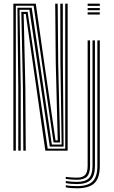

<svg xmlns="http://www.w3.org/2000/svg" viewBox="-20 -820 618 1045"><path d="M52.8 0V-800H174.8L221.2 -474.5L282.2 -55.8H294.2L283.5 -477L280.5 -800H294L296.8 -477L307 -44.5H271.5L163 -788.8H66.2V0ZM79.5 0V-342.5L74.8 -777.8H152.5L262.2 -33.5H315.5L308.8 -477L308.2 -800H321.8L322.2 -477L326.2 -22.2H251L140.2 -766.5H86.5L92.8 -342.5V0ZM107 0 104.8 -342.5 96 -755.5H130.5L239.5 -10.8H335V-800H348.2V0H226.8L177.8 -343.8L120.2 -744.2H108.8L118 -342.5L120.2 0ZM457 -788.2V-800H523.2V-788.2ZM457 -740.8V-752.8H523.2V-740.8ZM457 -764.5V-776.2H523.2V-764.5ZM398.2 204.8Q380.5 204.8 363.9 203.4Q347.2 202 338 199.2V188Q349 190.5 365.4 191.8Q381.8 193 398.2 193Q458.2 193 484.1 167.5Q510 142 510 83.2V-600H523.2V83.2Q523.2 148.2 494.2 176.5Q465.2 204.8 398.2 204.8ZM398.2 181.8Q384.5 181.8 367.6 180.5Q350.8 179.2 338 176.5V165.2Q351.2 167.5 367.8 168.8Q384.2 170 398.2 170Q444 170 463.8 149.9Q483.5 129.8 483.5 83.2V-600H496.8V83.2Q496.8 136 473.9 158.9Q451 181.8 398.2 181.8ZM398.2 158.5Q385.8 158.5 368.9 157.2Q352 156 338 154V142.8Q353 144.5 369 145.8Q385 147 398.2 147Q429.8 147 443.4 132.1Q457 117.2 457 83.2V-600H470.2V83.2Q470.2 123.5 453.5 141Q436.8 158.5 398.2 158.5Z"/></svg>

Font: Big Shoulders Inline Display Thin
Style: Regular
Weight: 400
Version: Version 2.002